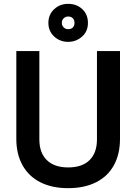

<svg xmlns="http://www.w3.org/2000/svg" viewBox="-20 -966 711 1000"><path d="M335 14Q251 14 190.5 -16.5Q130 -47 97.5 -105Q65 -163 65 -243V-700H185V-240Q185 -170 224 -132Q263 -94 335 -94Q408 -94 446.5 -132Q485 -170 485 -240V-700H605V-243Q605 -163 573 -105Q541 -47 480 -16.5Q419 14 335 14ZM335 -748Q292 -748 262 -776Q232 -804 232 -847Q232 -890 262 -918Q292 -946 335 -946Q379 -946 408.5 -918.5Q438 -891 438 -847Q438 -802 407 -775Q376 -748 335 -748ZM335 -814Q351 -814 359.5 -823Q368 -832 368 -847Q368 -861 359.5 -870.5Q351 -880 335 -880Q321 -880 311.5 -870.5Q302 -861 302 -847Q302 -833 311.5 -823.5Q321 -814 335 -814Z"/></svg>

Font: Space Grotesk SemiBold
Style: Regular
Weight: 600
Designer: Florian Karsten
Foundry: Florian Karsten
Version: Version 2.000